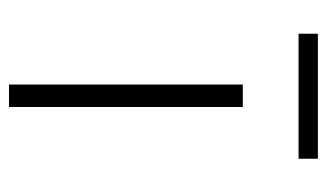

<svg xmlns="http://www.w3.org/2000/svg" viewBox="-170 -557 727 427"><g transform="rotate(90 193.5 -343.5)"><path d="M168 0V-520H218V0ZM55 -644V-687H333V-644Z"/></g></svg>

Font: Lexend Peta ExtraLight
Style: Regular
Weight: 250
Version: Version 1.007